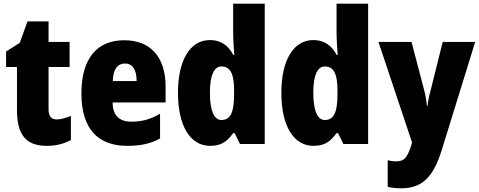

<svg xmlns="http://www.w3.org/2000/svg" viewBox="-20 -846 2596 1040"><path d="M287 -199C258 -199 243 -217 243 -253V-483H357V-619H243V-730H129L87 -614L13 -567V-483H72V-248C72 -112 125 -56 233 -56C287 -56 326 -68 364 -87V-218C336 -207 311 -199 287 -199Z M653 -628C505 -628 421 -529 421 -340C421 -152 507 -56 669 -56C742 -56 797 -68 847 -96V-230C793 -199 749 -187 692 -187C624 -187 591 -222 590 -291H877V-376C877 -540 793 -628 653 -628ZM658 -502C696 -502 720 -471 720 -407H591C593 -476 620 -502 658 -502Z M1118 -56C1178 -56 1210 -79 1243 -125H1251L1280 -66H1414V-826H1243V-661C1243 -632 1246 -591 1249 -548H1244C1215 -602 1175 -629 1117 -629C1012 -629 944 -524 944 -343C944 -163 1011 -56 1118 -56ZM1179 -196C1141 -196 1117 -243 1117 -344C1117 -439 1140 -486 1179 -486C1229 -486 1248 -444 1248 -356V-329C1247 -236 1228 -196 1179 -196Z M1678 -56C1738 -56 1770 -79 1803 -125H1811L1840 -66H1974V-826H1803V-661C1803 -632 1806 -591 1809 -548H1804C1775 -602 1735 -629 1677 -629C1572 -629 1504 -524 1504 -343C1504 -163 1571 -56 1678 -56ZM1739 -196C1701 -196 1677 -243 1677 -344C1677 -439 1700 -486 1739 -486C1789 -486 1808 -444 1808 -356V-329C1807 -236 1788 -196 1739 -196Z M2030 -619 2212 -74 2210 -66C2187 6 2172 28 2125 28C2109 28 2093 25 2080 22V166C2100 171 2123 174 2152 174C2266 174 2326 115 2372 -31L2554 -619H2378L2312 -354C2303 -322 2298 -296 2296 -273H2292C2291 -295 2285 -328 2278 -356L2209 -619Z"/></svg>

Font: Noto Sans Malayalam UI Condensed Black
Style: Regular
Weight: 900
Width: 3
Designer: Jelle Bosma - Monotype Design Team
Foundry: Monotype Imaging Inc.
Version: Version 2.104